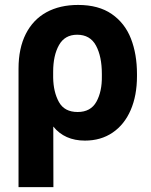

<svg xmlns="http://www.w3.org/2000/svg" viewBox="-20 -557 608 774"><path d="M294.9 -537.1Q377.4 -537.1 430.4 -500.5Q483.4 -463.9 507.8 -401.4Q532.2 -338.9 532.2 -258.8V-250Q532.2 -171.9 506.8 -113.3Q481.4 -54.7 434.1 -22.5Q386.7 9.8 322.3 9.8Q240.7 9.8 194.8 -46.9L195.3 197.3H54.7V-280.3Q54.7 -362.3 84 -420.2Q113.3 -478 167.2 -507.6Q221.2 -537.1 294.9 -537.1ZM194.3 -244.1Q195.3 -186 217.5 -145.8Q239.7 -105.5 293 -105.5Q345.7 -105.5 368.7 -147Q391.6 -188.5 390.6 -250V-258.8Q390.6 -329.6 366.9 -373.3Q343.3 -417 291 -417Q241.2 -417 217.8 -375.2Q194.3 -333.5 194.3 -267.6Z"/></svg>

Font: Pretendard Std
Style: Bold
Weight: 700
Designer: Base glyphs from Inter by Rasmus Andersson; Hangeul glyphs from Noto Sans CJK(Source Han Sans) by Jang Soo-young and Kan
Foundry: Kil Hyung-jin
Version: Version 1.309